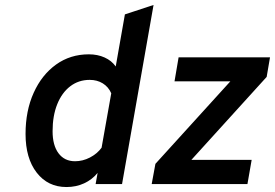

<svg xmlns="http://www.w3.org/2000/svg" viewBox="-20 -742 1108 774"><path d="M248 12Q173 12 128 -46Q83 -104 83 -202Q83 -295.5 115.8 -368Q148.5 -440.5 206 -481.8Q263.5 -523 338 -523Q373.5 -523 401.8 -510.2Q430 -497.5 446.5 -474L483.5 -684L599 -722L472 0H365.5L373.5 -45Q351 -17.5 318.8 -2.8Q286.5 12 248 12ZM282.5 -92Q313.5 -92 342.5 -107Q371.5 -122 389.5 -146.5L428.5 -366Q417 -392 394.2 -406Q371.5 -420 341.5 -420Q297 -420 263.2 -394.2Q229.5 -368.5 210.8 -322Q192 -275.5 192 -213Q192 -156 216 -124Q240 -92 282.5 -92ZM591.5 0 606.5 -81.5 908.5 -414H683.5L700 -511H1068.5L1055 -432L751.5 -97.5H994.5L977.5 0Z"/></svg>

Font: Overpass SemiBold
Style: Italic
Weight: 600
Italic angle: -10°
Designer: Delve Withrington, Dave Bailey, Thomas Jockin
Foundry: Delve Fonts LLC
Version: Version 4.000